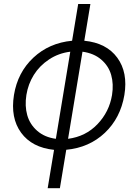

<svg xmlns="http://www.w3.org/2000/svg" viewBox="-20 -759 708 983"><path d="M224.1 204.5 256.7 8.2Q143.5 -3.6 88.1 -79.5Q32.7 -155.5 51.5 -272.7Q70.3 -388.5 151.1 -464Q231.9 -539.4 349.1 -550.4L380.3 -738.6H442.8L411.6 -550.4Q525.2 -539.1 580.4 -463.6Q635.7 -388.1 616.8 -272.7Q596.9 -154.8 516.9 -79Q436.8 -3.2 319.2 7.8L286.6 204.5ZM266 -48.3 339.8 -494.3Q279.8 -486.9 231.2 -454.7Q182.5 -422.6 153.2 -375.5Q123.9 -328.5 115.1 -272.7Q106.2 -216.6 119.5 -169.4Q132.8 -122.2 170.6 -89.1Q208.5 -56.1 266 -48.3ZM402.3 -494.3 328.5 -48.3Q418.7 -60 479 -123.2Q539.4 -186.4 553.6 -272.7Q562.5 -328.5 549.2 -375.2Q535.9 -421.9 498 -454.2Q460.2 -486.5 402.3 -494.3Z"/></svg>

Font: Karasuma Gothic
Style: Light Italic
Weight: 300
Italic angle: 9.39998°
Designer: Rasmus Andersson / Ryoko Nishizuka
Foundry: rsms
Version: Version 1.00